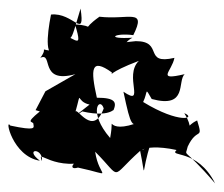

<svg xmlns="http://www.w3.org/2000/svg" viewBox="-45 -927 522 448"><path d="M147 -667C221 -650 225 -682 219 -668C228 -688 225 -699 181 -699C166 -766 167 -793 216 -758C216 -749 205 -757 279 -785C243 -750 296 -677 243 -713C261 -628 263 -631 285 -644C190 -605 225 -676 212 -605C159 -666 188 -703 197 -674C172 -606 134 -679 131 -666C147 -722 130 -690 164 -683L127 -654ZM48 -667C10 -636 34 -646 33 -637C34 -629 40 -621 -21 -634C-35 -654 -16 -562 48 -552C10 -581 56 -583 53 -551C39 -585 79 -521 180 -555C129 -565 108 -527 137 -536C226 -517 186 -510 177 -573C242 -508 209 -510 282 -575C297 -502 283 -523 307 -593C274 -557 274 -597 367 -577C348 -559 415 -582 457 -499C379 -590 387 -557 393 -585C415 -632 430 -598 415 -646C384 -631 409 -624 385 -663C414 -651 374 -637 289 -689C301 -714 292 -725 309 -696C394 -673 368 -738 386 -754C318 -738 356 -760 362 -792C288 -775 338 -831 272 -831C239 -827 257 -832 229 -816C230 -776 235 -825 264 -839C200 -835 221 -851 266 -845C298 -909 255 -880 187 -888C138 -853 184 -867 130 -870C153 -796 121 -855 85 -844C127 -838 115 -814 143 -907C154 -832 126 -899 74 -893C64 -843 59 -784 90 -808C35 -809 72 -822 49 -792C80 -807 45 -730 131 -754L61 -714L38 -670Z"/></svg>

Font: Hussar Lance
Style: Regular
Weight: 700
Foundry: Cannot Into Space Fonts, PlusOne Fonts
Version: Version 2.27